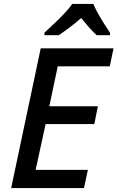

<svg xmlns="http://www.w3.org/2000/svg" viewBox="-20 -961 600 981"><path d="M207 -794V-781H280C316 -805 356 -835 395 -869C421 -836 451 -802 474 -781H542V-794C516 -833 477 -891 457 -941H349C319 -896 243 -827 207 -794ZM37 0H409L429 -93H162L213 -327H462L480 -418H232L275 -622H541L560 -714H188Z"/></svg>

Font: Noto Sans Medium
Style: Italic
Weight: 500
Italic angle: -12°
Designer: Monotype Design Team
Foundry: Monotype Imaging Inc.
Version: Version 2.013